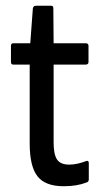

<svg xmlns="http://www.w3.org/2000/svg" viewBox="-20 -638 352 666"><path d="M201 8Q137 8 110 -26.5Q83 -61 83 -140V-414H26Q18 -414 18 -423V-479Q18 -488 26 -488H85L94 -609Q96 -618 104 -618H158Q165 -618 165 -609L166 -488H277Q287 -488 287 -479V-423Q287 -414 277 -414H166V-144Q166 -102 178 -84.5Q190 -67 220 -67Q235 -67 250 -70.5Q265 -74 278 -79Q288 -83 288 -72V-16Q288 -7 280 -5Q247 8 201 8Z"/></svg>

Font: Sofia Sans Condensed Medium
Style: Regular
Weight: 500
Designer: Botio Nikoltchev, Ani Petrova
Foundry: lettersoup
Version: Version 4.101; ttfautohint (v1.8.4.7-5d5b)